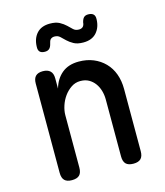

<svg xmlns="http://www.w3.org/2000/svg" viewBox="-117 -872 834 970"><g transform="rotate(-15 300.0 -386.5)"><path d="M191 -316V-42Q191 -15 178.5 -2.5Q166 10 139 10Q113 10 100.5 -2.5Q88 -15 88 -42V-509Q88 -535 100.5 -547.5Q113 -560 138 -560Q163 -560 176.5 -547.5Q190 -535 190 -509V-455Q204 -504 238 -532Q272 -560 326 -560Q368 -560 402 -546Q436 -532 461 -506.5Q486 -481 499 -445.5Q512 -410 512 -367V-42Q512 -15 499.5 -2.5Q487 10 461 10Q434 10 421.5 -2.5Q409 -15 409 -42V-340Q409 -364 402.5 -386Q396 -408 383.5 -425Q371 -442 352.5 -452.5Q334 -463 308 -463Q282 -463 260.5 -448.5Q239 -434 223.5 -412.5Q208 -391 199.5 -365Q191 -339 191 -316ZM211 -686Q207 -668 198.5 -660Q190 -652 175 -652Q157 -652 148.5 -660.5Q140 -669 141 -687Q142 -730 166 -756.5Q190 -783 235 -783Q266 -783 285 -772.5Q304 -762 317 -749.5Q330 -737 341 -726.5Q352 -716 370 -716Q378 -716 383.5 -718.5Q389 -721 392 -724.5Q395 -728 397 -733.5Q399 -739 399 -744Q403 -762 411 -770Q419 -778 434 -778Q452 -778 461 -769.5Q470 -761 469 -743Q468 -701 444 -674Q420 -647 375 -647Q344 -647 325 -657.5Q306 -668 293 -680.5Q280 -693 269 -703.5Q258 -714 240 -714Q233 -714 227.5 -711.5Q222 -709 219 -705.5Q216 -702 214 -696.5Q212 -691 211 -686Z"/></g></svg>

Font: Maple Mono NL Medium
Style: Regular
Weight: 500
Monospace: yes
Designer: subframe7536
Version: Version 7.000